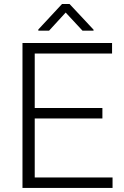

<svg xmlns="http://www.w3.org/2000/svg" viewBox="-20 -922 609 942"><path d="M532.2 -51.3V0H90.3V-710.9H529.8V-659.2H150.4V-392.1H482.4V-340.8H150.4V-51.3ZM321.3 -902.3 439 -776.4V-771.5H384.8L302.2 -860.4L220.7 -771.5H168V-777.3L284.2 -902.3Z"/></svg>

Font: Vazirmatn UI ExtraLight
Style: Regular
Weight: 200
Designer: Saber Rastikerdar
Foundry: Saber Rastikerdar
Version: Version 33.003